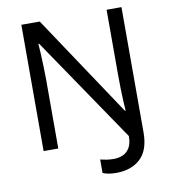

<svg xmlns="http://www.w3.org/2000/svg" viewBox="-96 -796 952 1069"><g transform="rotate(-10 380.0 -262.0)"><path d="M475 190Q450 190 431.5 186.5Q413 183 399 177V101Q415 105 434 108Q453 111 475 111Q501 111 524.5 101.5Q548 92 563.5 67.5Q579 43 579 0L176 -593H172Q174 -574 175.5 -539Q177 -504 178.5 -464Q180 -424 180 -387V0H97V-714H201L582 -142H586Q584 -164 582.5 -196.5Q581 -229 580 -267Q579 -305 579 -342V-714H663V-6Q663 94 612 142Q561 190 475 190Z"/></g></svg>

Font: Noto Sans Balinese
Style: Regular
Weight: 400
Designer: Aditya Bayu, David Williams
Foundry: David Williams
Version: Version 2.003